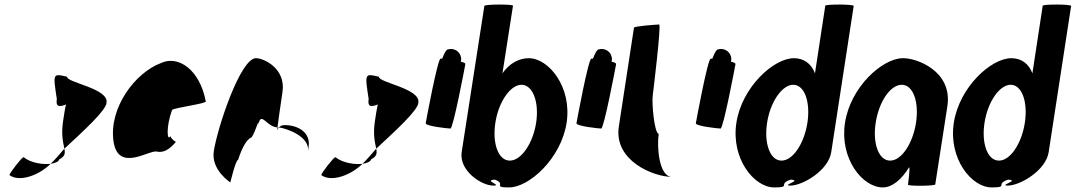

<svg xmlns="http://www.w3.org/2000/svg" viewBox="-20 -810 4695 838"><path d="M21 -46C63 -14 148 -43 201 -95C170 -91 115 -98 83 -124C75 -124 23 -56 21 -46ZM228 -378C222 -340 242 -344 268 -354C263 -333 259 -306 255 -279C246 -218 257 -184 261 -161C345 -239 444 -329 445 -362C455 -424 269 -450 273 -475C210 -490 211 -490 228 -378ZM201 -95C221 -98 237 -105 238 -114C264 -128 265 -140 261 -161C240 -137 221 -114 201 -95Z M475 -196C494 -52 635 -160 666 -148C691 -144 715 -152 748 -191C740 -193 721 -212 724 -217C709 -188 704 -257 731 -330C739 -340 886 -358 878 -368C852 -506 758 -570 683 -535C570 -493 456 -341 475 -196ZM724 -217C724 -217 724 -218 724 -218C724 -218 724 -217 724 -217ZM749 -192 748 -191C750 -191 750 -191 749 -190Z M913 -149C901 -68 985 -14 985 -14C984 -6 1008 -112 1019 -112C1038 -171 1058 -200 1073 -208C1088 -208 1115 -314 1107 -261C1118 -331 1142 -256 1191 -254C1195 -281 1203 -346 1213 -409C1228 -510 1133 -556 1097 -556C1029 -556 928 -250 913 -149ZM1191 -254C1191 -246 1189 -242 1190 -241C1189 -237 1190 -246 1197 -254ZM1197 -254C1229 -250 1334 -215 1324 -149L1327 -170C1336 -228 1286 -264 1222 -264C1210 -264 1202 -259 1197 -254Z M1382 -46C1424 -14 1509 -43 1562 -95C1531 -91 1476 -98 1444 -124C1436 -124 1384 -56 1382 -46ZM1589 -378C1583 -340 1603 -344 1629 -354C1624 -333 1620 -306 1616 -279C1607 -218 1618 -184 1622 -161C1706 -239 1805 -329 1806 -362C1816 -424 1630 -450 1634 -475C1571 -490 1572 -490 1589 -378ZM1562 -95C1582 -98 1598 -105 1599 -114C1625 -128 1626 -140 1622 -161C1601 -137 1582 -114 1562 -95Z M1838 -272C1836 -260 1933 -249 1946 -249C1958 -249 2009 -518 2011 -530C2012 -534 2004 -538 1991 -541C1993 -548 1994 -556 1991 -564C1985 -588 1958 -602 1934 -594C1928 -594 1919 -578 1910 -554H1903C1890 -554 1840 -284 1838 -272Z M1995 -146C1983 -66 2080 0 2133 0C2176 0 2086 -23 2140 -26C2193 -6 2126 8 2202 8C2289 8 2429 -118 2453 -274C2477 -430 2375 -556 2288 -556C2244 -556 2202 -532 2173 -490L2219 -785C2220 -792 2095 -792 2094 -784ZM2142 -274C2156 -366 2208 -440 2256 -440C2305 -440 2334 -366 2320 -274C2306 -184 2255 -109 2205 -109C2155 -109 2128 -184 2142 -274Z M2496 -272C2494 -260 2591 -249 2604 -249C2616 -249 2667 -518 2669 -530C2670 -534 2662 -538 2649 -541C2651 -548 2652 -556 2649 -564C2643 -588 2616 -602 2592 -594C2586 -594 2577 -578 2568 -554H2561C2548 -554 2498 -284 2496 -272Z M2681 -258C2658 -108 2833 -38 2913 -38C2857 -38 2846 -167 2855 -226C2836 -227 2824 -361 2829 -394C2830 -401 2867 -703 2857 -703C2847 -703 2748 -696 2747 -689Z M3017 -272C3015 -260 3112 -249 3125 -249C3137 -249 3188 -518 3190 -530C3191 -534 3183 -538 3170 -541C3172 -548 3173 -556 3170 -564C3164 -588 3137 -602 3113 -594C3107 -594 3098 -578 3089 -554H3082C3069 -554 3019 -284 3017 -272Z M3194 -274C3170 -118 3271 8 3359 8C3436 8 3372 -6 3431 -26C3484 -23 3387 0 3430 0C3483 0 3596 -66 3608 -146L3706 -784C3707 -792 3583 -792 3582 -785L3537 -490C3521 -532 3489 -556 3445 -556C3357 -556 3218 -430 3194 -274ZM3328 -274C3342 -366 3394 -440 3442 -440C3491 -440 3518 -366 3504 -274C3490 -184 3441 -109 3391 -109C3341 -109 3314 -184 3328 -274Z M3668 -274C3644 -118 3744 8 3833 8C3875 8 3916 -28 3948 -80C3953 -76 3943 -4 3943 -4C3942 3 4061 2 4062 -5L4115 -347C4138 -500 3980 -558 3919 -556C3830 -554 3692 -430 3668 -274ZM3802 -274C3816 -366 3866 -440 3916 -440C3965 -440 3992 -366 3978 -274C3964 -184 3915 -109 3865 -109C3815 -109 3788 -184 3802 -274Z M4143 -274C4119 -118 4220 8 4308 8C4385 8 4321 -6 4380 -26C4433 -23 4336 0 4379 0C4432 0 4545 -66 4557 -146L4655 -784C4656 -792 4532 -792 4531 -785L4486 -490C4470 -532 4438 -556 4394 -556C4306 -556 4167 -430 4143 -274ZM4277 -274C4291 -366 4343 -440 4391 -440C4440 -440 4467 -366 4453 -274C4439 -184 4390 -109 4340 -109C4290 -109 4263 -184 4277 -274Z"/></svg>

Font: Ampere
Style: SCUltCndIta
Weight: 400
Version: Version 1